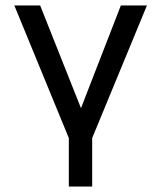

<svg xmlns="http://www.w3.org/2000/svg" viewBox="-20 -520 590 703"><path d="M32.5 -500H127L276.5 -124L422.5 -500H518L317.5 -14.5V163H232V-14.5Z"/></svg>

Font: Overused Grotesk
Style: Regular
Weight: 450
Version: Version 0.004